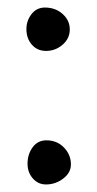

<svg xmlns="http://www.w3.org/2000/svg" viewBox="-20 -477 256 509"><path d="M50 -400Q50 -422 63.5 -439.5Q77 -457 99 -457Q127 -457 146 -440Q165 -423 165 -399Q165 -375 146 -358.5Q127 -342 102 -342Q79 -342 64.5 -358.5Q50 -375 50 -400ZM53 -43Q53 -68 66.5 -86.5Q80 -105 103 -105Q131 -105 149.5 -86Q168 -67 168 -41Q168 -19 147.5 -3.5Q127 12 102 12Q81 12 67 -4Q53 -20 53 -43Z"/></svg>

Font: KaTeX_Fraktur
Style: Regular
Weight: 400
Version: Version 1.1; ttfautohint (v1.3)